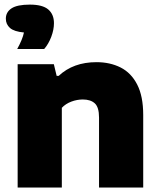

<svg xmlns="http://www.w3.org/2000/svg" viewBox="-20 -834 712 854"><path d="M58.5 0V-548.5H219.5L232 -496.5H241Q306 -557.5 409 -557.5Q469.5 -557.5 516.5 -533.8Q563.5 -510 590.2 -458Q617 -406 617 -322.5V0H420.5V-311Q420.5 -357 401.8 -374.2Q383 -391.5 348.5 -391.5Q322.5 -391.5 297.2 -382Q272 -372.5 255 -354.5V0ZM56.5 -616Q80.5 -659.5 86.5 -689.5Q42.5 -693.5 24.2 -709.8Q6 -726 6 -751Q6 -780 31.2 -796.8Q56.5 -813.5 113 -813.5Q169.5 -813.5 194.8 -791.8Q220 -770 220 -731Q220 -702 208 -670.2Q196 -638.5 176.5 -616Z"/></svg>

Font: Encode Sans SemiExpanded SemiExpanded ExtraBold
Style: Regular
Weight: 800
Width: 6
Designer: Multiple Designers
Foundry: Impallari Type
Version: Version 3.000; ttfautohint (v1.8.3) -l 8 -r 50 -G 200 -x 14 